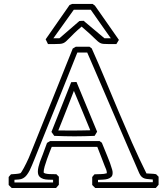

<svg xmlns="http://www.w3.org/2000/svg" viewBox="-20 -938 832 973"><path d="M345.7 -918H449.7Q452.1 -915.5 455.1 -913.8Q458 -912.1 460.9 -909.7Q491.7 -866.2 521.7 -823Q551.8 -779.8 582.5 -735.8Q579.1 -730.5 576.2 -725.3Q573.2 -720.2 569.8 -714.8H527.3Q513.2 -714.8 504.4 -715.6Q495.6 -716.3 489 -719.5Q482.4 -722.7 475.8 -728.3Q469.2 -733.9 459 -743.9Q448.7 -753.9 433.3 -768.3Q418 -782.7 393.6 -803.2Q369.6 -782.7 354.7 -768.1Q339.8 -753.4 330.1 -743.4Q320.3 -733.4 314 -727.8Q307.6 -722.2 300.5 -719.2Q293.5 -716.3 283.9 -715.6Q274.4 -714.8 258.8 -714.8H223.1Q220.2 -720.7 217.3 -726.8Q214.4 -732.9 211.4 -738.8Q242.2 -782.7 272 -825.9Q301.8 -869.1 332.5 -912.6ZM354 -888.7Q327.6 -850.6 302.2 -816.2Q276.9 -781.7 250.5 -744.1H281.2Q306.6 -766.1 331.8 -787.8Q356.9 -809.6 382.3 -831.5Q387.7 -832 393.1 -832.3Q398.4 -832.5 403.8 -832.5Q430.2 -810.5 456.5 -788.3Q482.9 -766.1 509.3 -744.1H541.5Q515.6 -780.8 490.5 -816.4Q465.3 -852.1 439.9 -888.7ZM347.2 -276.4Q370.1 -276.4 392.6 -276.9Q415 -277.3 437.5 -277.8Q417 -328.1 396.2 -377.7Q375.5 -427.2 354.5 -477.5Q343.8 -449.7 334.2 -425.3Q324.7 -400.9 315.2 -377Q305.7 -353 296.1 -328.6Q286.6 -304.2 275.4 -276.9ZM240.7 -269.5Q265.6 -333 290.8 -395.5Q315.9 -458 340.8 -521.5Q347.7 -522 354.2 -522Q360.8 -522 367.7 -522.5Q394 -459 419.9 -396.5Q445.8 -334 472.2 -270.5Q468.8 -265.1 465.8 -260Q462.9 -254.9 459.5 -249.5Q434.1 -248.5 408.7 -247.8Q383.3 -247.1 357.4 -247.1Q331.5 -247.1 306.2 -247.8Q280.8 -248.5 254.9 -249.5ZM23.9 -0.5V-41Q26.9 -44.9 29.8 -48.1Q32.7 -51.3 35.6 -54.7Q47.9 -55.7 59.8 -56.4Q71.8 -57.1 83 -60.1Q85 -60.5 89.8 -68.1Q94.7 -75.7 100.8 -86.9Q106.9 -98.1 113.5 -111.6Q120.1 -125 125.5 -137.2Q129.4 -146 140.6 -174.1Q151.9 -202.1 168 -242.2Q184.1 -282.2 203.6 -330.8Q223.1 -379.4 243.2 -428.7Q263.2 -478 281.7 -524.7Q300.3 -571.3 314.9 -607.9Q329.6 -644.5 338.9 -667.5Q348.1 -690.4 348.6 -691.9Q356 -695.8 364.3 -701.2H433.6Q436 -698.7 439 -697Q441.9 -695.3 444.8 -692.9Q480 -614.3 513.4 -534.2Q546.9 -454.1 580.6 -374Q614.3 -293.9 649.2 -214.8Q684.1 -135.7 722.2 -59.1Q731.9 -58.1 744.9 -57.9Q757.8 -57.6 771 -55.2Q776.9 -48.3 783.7 -42.5V-2Q779.8 2.4 776.6 6.6Q773.4 10.7 769.5 14.6H462.4L447.3 -0.5V-41Q450.2 -44.9 453.1 -48.1Q456.1 -51.3 459 -54.7Q474.1 -55.7 490.7 -55.7Q507.3 -55.7 521.5 -60.1Q521.5 -69.8 518.1 -78.9Q514.6 -87.9 510.7 -96.7Q501 -121.6 491.9 -145.5Q482.9 -169.4 473.1 -193.8H242.2Q238.8 -185.1 231.9 -168Q225.1 -150.9 218.3 -131.8Q211.4 -112.8 206.3 -94.7Q201.2 -76.7 201.2 -65.4Q201.2 -61 209.7 -58.8Q218.3 -56.6 229.2 -55.9Q240.2 -55.2 251 -55.4Q261.7 -55.7 265.6 -55.2Q271.5 -48.3 278.3 -42.5V-2Q274.4 2.4 271.2 6.6Q268.1 10.7 264.2 14.6H39.1ZM249 -13.2V-26.9Q238.3 -27.3 224.9 -27.6Q211.4 -27.8 199.7 -31.2Q188 -34.7 179.9 -43.2Q171.9 -51.8 171.9 -68.8Q171.9 -80.1 175 -92.5Q178.2 -105 182.1 -116.9Q186 -128.9 190.4 -138.9Q194.8 -148.9 196.8 -155.3Q202.1 -169.9 207.5 -184.6Q212.9 -199.2 218.3 -213.9Q225.6 -217.8 233.9 -223.1H484.9Q487.3 -220.7 490.2 -219Q493.2 -217.3 496.1 -214.8Q509.3 -181.2 523.9 -146.7Q538.6 -112.3 548.3 -78.6Q549.8 -73.7 550.3 -69.6Q550.8 -65.4 550.8 -61.5Q550.8 -48.3 543.9 -41.5Q537.1 -34.7 526.4 -31.5Q515.6 -28.3 502.4 -27.8Q489.3 -27.3 476.6 -26.4V-14.6H754.4V-28.3Q742.2 -29.8 732.2 -30.3Q722.2 -30.8 713.6 -33.2Q705.1 -35.6 698.2 -41.7Q691.4 -47.9 685.5 -60.5Q683.1 -66.4 675 -85Q667 -103.5 654.8 -131.6Q642.6 -159.7 627.2 -195.3Q611.8 -231 594.7 -270.8Q577.6 -310.5 559.6 -352.5Q541.5 -394.5 523.9 -435.5Q506.3 -476.6 490 -514.4Q473.6 -552.2 460.2 -583.5Q446.8 -614.7 436.8 -637.7Q426.8 -660.6 421.9 -671.9H372.1Q371.1 -669.9 364.5 -653.3Q357.9 -636.7 347.2 -609.9Q336.4 -583 322.5 -548.1Q308.6 -513.2 293 -474.4Q277.3 -435.5 260.7 -394.5Q244.1 -353.5 228.5 -314.9Q212.9 -276.4 199.2 -242.2Q185.5 -208 175 -182.1Q164.6 -156.2 158.4 -140.6Q152.3 -125 151.9 -124.5Q147.5 -114.3 142.3 -101.1Q137.2 -87.9 130.6 -75Q124 -62 115.7 -51Q107.4 -40 97.2 -34.7Q87.4 -29.3 75.9 -28.6Q64.5 -27.8 53.2 -26.9V-13.2Z"/></svg>

Font: XB Kayhan Pook
Style: Regular
Weight: 700
Designer: Behnam
Foundry: Irmug
Version: Version 7.300 2009